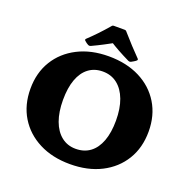

<svg xmlns="http://www.w3.org/2000/svg" viewBox="-166 -1139 1299 1316"><g transform="rotate(20 483.0 -481.0)"><path d="M482 16Q354 16 257 -33.5Q160 -83 106 -171.5Q52 -260 52 -378Q52 -495 106 -583Q160 -671 257 -720.5Q354 -770 482 -770Q612 -770 709 -721Q806 -672 860 -583.5Q914 -495 914 -378Q914 -260 860 -171.5Q806 -83 709 -33.5Q612 16 482 16ZM483 -96Q545 -96 588.5 -128.5Q632 -161 655 -223Q678 -285 678 -372Q678 -460 654 -524Q630 -588 585.5 -623Q541 -658 479 -658Q419 -658 376 -625.5Q333 -593 310.5 -531.5Q288 -470 288 -382Q288 -294 311.5 -230Q335 -166 379 -131Q423 -96 483 -96ZM293 -815Q286 -822 293 -829Q324 -858 358.5 -894Q393 -930 427 -970Q432 -978 443 -978H520Q531 -978 536 -970Q571 -930 606.5 -891.5Q642 -853 672 -823Q679 -816 672 -809Q664 -802 654.5 -796.5Q645 -791 636 -786Q627 -782 618 -786Q569 -810 532 -830.5Q495 -851 463 -872H492Q461 -855 423 -835Q385 -815 340 -794Q331 -790 322 -794Q315 -798 307.5 -803Q300 -808 293 -815Z"/></g></svg>

Font: Hahmlet Black
Style: Regular
Weight: 900
Version: Version 1.002